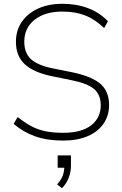

<svg xmlns="http://www.w3.org/2000/svg" viewBox="-20 -733 644 1012"><path d="M313 8Q228 8 165 -14.5Q102 -37 52 -80L73 -116Q110 -87 144 -68.5Q178 -50 218.5 -41.5Q259 -33 312 -33Q410 -33 460.5 -72.5Q511 -112 511 -178Q511 -234 475.5 -264Q440 -294 354 -311L255 -331Q158 -351 111 -394Q64 -437 64 -513Q64 -573 95 -618Q126 -663 181 -688Q236 -713 309 -713Q383 -713 444 -690Q505 -667 549 -621L529 -585Q480 -632 428 -652Q376 -672 309 -672Q217 -672 162.5 -629Q108 -586 108 -513Q108 -454 143 -421.5Q178 -389 256 -373L356 -353Q460 -332 507.5 -292.5Q555 -253 555 -179Q555 -124 526 -81.5Q497 -39 442.5 -15.5Q388 8 313 8ZM307 259 281 239Q304 213 311.5 191Q319 169 319 144L334 151H284V86H354V140Q354 174 342 204.5Q330 235 307 259Z"/></svg>

Font: Mulish ExtraLight
Style: Regular
Weight: 200
Designer: Vernon Adams
Foundry: Vernon Adams
Version: Version 3.603